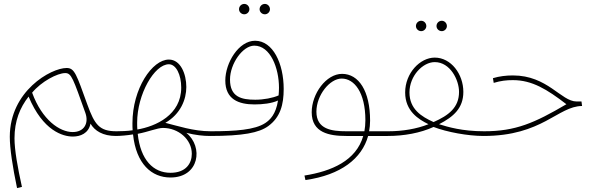

<svg xmlns="http://www.w3.org/2000/svg" viewBox="-20 -689 3051 980"><path d="M67 271 92 265C70 166 54 76 54 17C54 -72 82 -140 126 -196C199 -21 301 8 352 8C390 8 432 -8 442 -58C463 -21 506 5 571 5C579 5 585 -2 585 -8C585 -14 582 -19 574 -19C487 -19 463 -53 426 -155C370 -310 361 -342 320 -342C240 -342 30 -224 30 9C30 68 44 161 67 271ZM351 -15C285 -15 195 -76 144 -216C191 -273 273 -316 313 -316C345 -316 353 -288 416 -112C434 -60 410 -15 351 -15Z M571 5C593 5 630 2 659 -3C675 148 754 217 850 217C998 217 1019 60 931 -11C978 1 1019 5 1052 5C1060 5 1066 -2 1066 -8C1066 -14 1063 -19 1055 -19C967 -19 885 -47 824 -62C902 -107 931 -182 931 -245C931 -311 902 -385 842 -385C757 -385 656 -237 656 -60C656 -47 656 -35 657 -24C631 -20 594 -19 575 -19ZM680 -63C680 -208 768 -361 842 -361C879 -361 905 -307 905 -242C905 -102 775 -44 681 -28C680 -39 680 -51 680 -63ZM850 193C763 193 697 128 683 -6C737 -16 783 -36 812 -36C890 -36 959 22 959 96C959 144 930 193 850 193Z M1332 -616C1346 -616 1358 -628 1358 -642C1358 -657 1346 -669 1332 -669C1317 -669 1305 -657 1305 -642C1305 -628 1317 -616 1332 -616ZM1227 -616C1241 -616 1253 -628 1253 -642C1253 -657 1241 -669 1227 -669C1212 -669 1200 -657 1200 -642C1200 -628 1212 -616 1227 -616ZM1052 5C1219 5 1303 -11 1350 -46C1411 -91 1428 -155 1428 -235C1428 -365 1373 -481 1282 -481C1198 -481 1130 -368 1130 -278C1130 -182 1198 -156 1279 -156C1320 -156 1367 -161 1399 -176C1388 -105 1358 -77 1334 -61C1281 -26 1181 -19 1056 -19ZM1154 -283C1154 -364 1219 -456 1278 -456C1360 -456 1404 -342 1404 -241C1404 -227 1403 -214 1402 -202C1373 -189 1326 -180 1283 -180C1212 -180 1154 -194 1154 -283Z M1539 230C1721 204 1827 120 1859 5H1959C1967 5 1973 -2 1973 -8C1973 -14 1970 -19 1962 -19H1864C1867 -36 1869 -54 1869 -73C1869 -225 1811 -312 1726 -312C1645 -312 1571 -211 1571 -116C1571 -11 1661 5 1748 5H1834C1798 131 1673 185 1534 207ZM1748 -19C1673 -19 1595 -29 1595 -119C1595 -203 1663 -288 1724 -288C1788 -288 1845 -218 1845 -75C1845 -55 1843 -36 1840 -19Z M2235 -530C2249 -530 2261 -542 2261 -556C2261 -571 2249 -583 2235 -583C2220 -583 2208 -571 2208 -556C2208 -542 2220 -530 2235 -530ZM2130 -530C2144 -530 2156 -542 2156 -556C2156 -571 2144 -583 2130 -583C2115 -583 2103 -571 2103 -556C2103 -542 2115 -530 2130 -530ZM1959 5C2042 5 2125 -10 2193 -41C2260 -15 2368 5 2448 5C2456 5 2462 -2 2462 -8C2462 -14 2459 -19 2451 -19C2339 -19 2266 -41 2221 -55C2295 -93 2345 -137 2345 -220C2345 -311 2282 -395 2199 -395C2124 -395 2048 -316 2048 -217C2048 -122 2116 -80 2167 -55C2107 -31 2034 -19 1963 -19ZM2070 -217C2070 -302 2138 -372 2199 -372C2278 -372 2323 -281 2323 -220C2323 -140 2270 -100 2193 -66C2130 -94 2070 -133 2070 -217Z M2448 5C2749 5 2827 -147 2951 -148L2948 -171H2923C2844 -171 2775 -304 2598 -304C2564 -304 2529 -300 2496 -290L2500 -266C2537 -277 2565 -280 2598 -280C2696 -280 2772 -233 2871 -157C2708 -61 2611 -19 2452 -19Z"/></svg>

Font: Noto Sans Arabic UI Th
Style: Regular
Weight: 100
Designer: Monotype Design Team, Nadine Chahine and Nizar Qandah
Foundry: Monotype Imaging Inc.
Version: Version 2.010